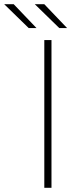

<svg xmlns="http://www.w3.org/2000/svg" viewBox="-82 -890 392 910"><path d="M128 0V-700H162V0ZM199 -757 83 -870H128L236 -757ZM54 -757 -62 -870H-17L91 -757Z"/></svg>

Font: Montserrat Thin ExtraLight
Style: Regular
Weight: 250
Version: Version 9.000